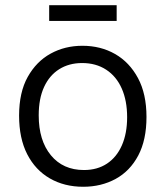

<svg xmlns="http://www.w3.org/2000/svg" viewBox="-20 -702 633 734"><path d="M298 12Q226 12 170.5 -20Q115 -52 84 -112.5Q53 -173 53 -260Q53 -349 86 -408Q119 -467 173.5 -497Q228 -527 295 -527Q365 -527 420 -495.5Q475 -464 507.5 -403.5Q540 -343 540 -255Q540 -167 508.5 -107.5Q477 -48 422 -18Q367 12 298 12ZM301 -52Q352 -52 389 -76.5Q426 -101 446 -146.5Q466 -192 466 -254Q466 -317 445.5 -363.5Q425 -410 386 -435.5Q347 -461 294 -461Q244 -461 206.5 -437.5Q169 -414 148.5 -369.5Q128 -325 128 -261Q128 -165 174.5 -108.5Q221 -52 301 -52ZM168 -622V-682H426V-622Z"/></svg>

Font: Bricolage Grotesque 24pt Light
Style: Regular
Weight: 300
Designer: Mathieu Triay
Foundry: Atelier Triay
Version: Version 1.001;gftools[0.9.33.dev8+g029e19f]